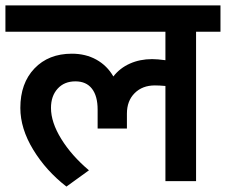

<svg xmlns="http://www.w3.org/2000/svg" viewBox="-30 -668 833 708"><path d="M783 -551H693V0H580V-351Q558 -353 541 -353Q495 -353 466.5 -324.5Q438 -296 438 -249V-194H330V-264Q330 -314 309 -341Q288 -368 248 -368Q207 -368 182.5 -341Q158 -314 158 -270Q158 -217 196 -155.5Q234 -94 298 -40L215 20Q140 -38 92.5 -116Q45 -194 45 -270Q45 -361 97 -415.5Q149 -470 235 -470Q286 -470 325.5 -448Q365 -426 388 -386Q412 -417 449 -433.5Q486 -450 531 -450Q550 -450 580 -446V-551H-10V-648H783Z"/></svg>

Font: Madhuban Medium
Style: Regular
Weight: 500
Designer: jaikishan Patel
Foundry: MagicType
Version: Version 1.000